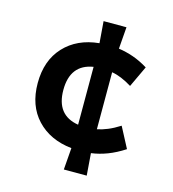

<svg xmlns="http://www.w3.org/2000/svg" viewBox="-105 -753 790 875"><g transform="rotate(15 290.0 -315.0)"><path d="M276 35 284 -68Q181 -79 120 -144Q59 -209 59 -315Q59 -422 120 -487.5Q181 -553 284 -563L276 -665H384L376 -562Q411 -557 445.5 -545Q480 -533 516 -511L469 -411Q417 -443 374 -450V-181Q398 -186 423.5 -196.5Q449 -207 479 -226L530 -129Q490 -103 452 -88.5Q414 -74 376 -69L384 35ZM286 -179V-452Q180 -435 180 -315Q180 -196 286 -179Z"/></g></svg>

Font: Sometype Mono
Style: Bold
Weight: 700
Monospace: yes
Designer: Ryoichi Tsunekawa
Foundry: Dharma Type
Version: Version 1.000; ttfautohint (v1.8.3)